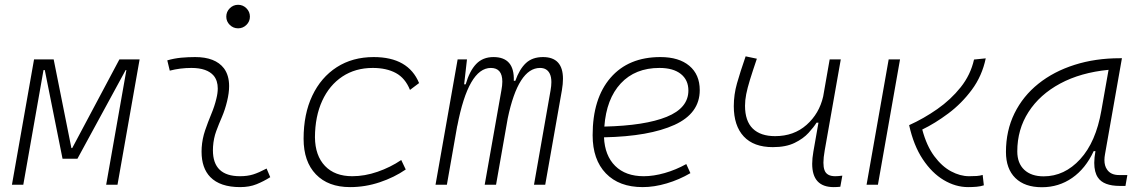

<svg xmlns="http://www.w3.org/2000/svg" viewBox="-20 -763 4728 793"><path d="M29.3 0 120.6 -517.6H201.7L274.9 -151.4H278.3L473.1 -517.6H556.6L465.3 0H418.5L502 -473.6H499L299.8 -107.4H238.3L165 -473.6H159.7L76.2 0Z M1081.1 -66.9 1096.2 -31.2Q1069.3 -14.2 1039.8 -2.2Q1010.3 9.8 971.7 9.8Q889.2 9.8 848.6 -31.7Q812.5 -68.8 812.5 -136.7Q812.5 -144.5 813 -153.3Q815.4 -189.9 827.1 -224.4Q838.9 -258.8 852.5 -291.5Q866.2 -324.2 873.5 -355Q879.4 -378.4 879.4 -397.5Q879.4 -429.7 862.8 -450.2Q835.4 -482.4 770.5 -482.4Q724.1 -482.4 681.2 -471.2L670.9 -513.7Q699.7 -522 728.5 -524.7Q757.3 -527.3 786.1 -527.3Q869.1 -527.3 904.8 -481Q926.3 -452.1 926.3 -407.2Q926.3 -379.4 918 -345.2Q909.7 -310.5 897 -280.8Q883.8 -250.5 873 -221.2Q862.3 -191.9 859.9 -157.7Q859.4 -149.9 859.4 -142.1Q859.4 -35.2 971.2 -35.2Q1002 -35.2 1025.4 -42.5Q1048.8 -49.8 1081.1 -66.9ZM963.4 -646Q943.4 -646 929 -660.2Q914.6 -674.3 914.6 -694.3Q914.6 -714.4 929 -728.8Q943.4 -743.2 963.4 -743.2Q983.4 -743.2 997.8 -728.8Q1012.2 -714.4 1012.2 -694.3Q1012.2 -674.3 997.8 -660.2Q983.4 -646 963.4 -646Z M1435.1 -35.2Q1486.3 -35.2 1539.3 -53.5Q1592.3 -71.8 1637.2 -102.1L1655.8 -63Q1608.4 -30.3 1548.6 -10.3Q1488.8 9.8 1425.8 9.8Q1335.4 9.8 1284.7 -43Q1233.9 -95.7 1233.9 -189.9Q1233.9 -292 1269.8 -367.7Q1305.7 -443.4 1370.8 -485.4Q1436 -527.3 1523.4 -527.3Q1666.5 -527.3 1710.9 -419.9L1673.3 -391.6Q1653.8 -440.4 1615 -461.4Q1576.2 -482.4 1519.5 -482.4Q1447.8 -482.4 1394 -446.8Q1340.3 -411.1 1310.8 -346.7Q1281.2 -282.2 1280.8 -195.8Q1281.7 -120.1 1322.3 -77.6Q1362.8 -35.2 1435.1 -35.2Z M1908.7 -517.6 1897 -414.6H1903.3Q1919.4 -470.2 1946.8 -498.8Q1974.1 -527.3 2018.1 -527.3Q2105.5 -527.3 2102.1 -429.2H2108.4Q2125.5 -477.5 2152.1 -502.4Q2178.7 -527.3 2222.7 -527.3Q2305.2 -527.3 2305.2 -437.5Q2305.2 -416.5 2300.8 -390.6L2231.9 0H2185.5L2253.9 -389.6Q2257.3 -408.7 2257.3 -423.8Q2257.3 -445.3 2250.5 -459Q2238.8 -482.4 2210.4 -482.4Q2120.6 -482.4 2077.1 -274.4L2028.8 0H1981.9L2050.8 -389.6Q2054.7 -410.2 2054.7 -425.8Q2054.7 -482.4 2007.3 -482.4Q1914.6 -482.4 1868.7 -242.7V-244.6L1825.7 0H1778.8L1870.1 -517.6Z M2638.7 -35.2Q2679.2 -35.2 2725.3 -48.3Q2771.5 -61.5 2814.5 -85.4L2831.5 -47.9Q2785.6 -21 2733.9 -5.6Q2682.1 9.8 2634.3 9.8Q2537.1 9.8 2482.4 -46.9Q2427.7 -103.5 2427.7 -204.6Q2427.7 -356.4 2501.7 -441.9Q2575.7 -527.3 2707.5 -527.3Q2784.2 -527.3 2827.1 -491.2Q2870.1 -455.1 2870.1 -390.6Q2870.1 -294.9 2765.9 -247.3Q2661.6 -199.7 2474.6 -195.8Q2478 -120.1 2521 -77.6Q2564 -35.2 2638.7 -35.2ZM2476.1 -240.2Q2644 -244.1 2733.6 -280.5Q2823.2 -316.9 2823.2 -389.2Q2823.2 -432.6 2792 -457.5Q2760.7 -482.4 2703.6 -482.4Q2603.5 -482.4 2543.9 -418.5Q2484.4 -354.5 2476.1 -240.2Z M3171.9 -155.3Q3092.8 -155.3 3051.8 -199.5Q3010.7 -243.7 3010.7 -324.7Q3010.7 -372.1 3023.9 -418.7Q3037.1 -465.3 3059.6 -530.3L3106 -520.5Q3088.4 -468.8 3077.6 -433.8Q3066.9 -398.9 3062 -374Q3057.1 -349.1 3057.1 -326.2Q3057.1 -263.2 3089.1 -231.9Q3121.1 -200.7 3181.2 -200.7Q3258.8 -200.7 3311.3 -247.3Q3363.8 -293.9 3379.9 -364.7L3406.7 -517.6H3452.6L3386.2 -141.6Q3380.9 -111.8 3380.9 -91.3Q3380.9 -72.3 3385.3 -60.5Q3394 -35.2 3429.7 -35.2Q3441.9 -35.2 3459 -37.6L3450.7 8.3Q3437 9.8 3423.3 9.8Q3334.5 9.8 3334.5 -86.4Q3334.5 -108.9 3339.4 -136.7L3360.4 -256.3H3352.5Q3341.3 -238.3 3319.6 -214.4Q3297.9 -190.4 3262 -172.9Q3226.1 -155.3 3171.9 -155.3Z M3978.5 9.8Q3926.8 9.8 3877.9 -19.3Q3829.1 -48.3 3791.3 -105.2Q3753.4 -162.1 3734.9 -246.1Q3795.4 -273.4 3851.3 -312.5Q3907.2 -351.6 3948 -402.8Q3988.8 -454.1 4002.9 -517.1L4051.3 -522Q4036.1 -449.2 3993.9 -392.3Q3951.7 -335.4 3896.7 -294.4Q3841.8 -253.4 3789.1 -228Q3807.1 -160.6 3838.6 -118.2Q3870.1 -75.7 3908 -55.4Q3945.8 -35.2 3982.4 -35.2Q4000 -35.2 4013.9 -36.1Q4027.8 -37.1 4038.6 -40.5L4043.5 2.4Q4030.3 6.8 4013.7 8.3Q3997.1 9.8 3978.5 9.8ZM3559.1 0 3650.4 -517.6H3697.3L3606 0Z M4283.2 10.3Q4212.4 10.3 4173.6 -27.8Q4134.8 -65.9 4134.8 -135.3Q4134.8 -223.1 4169.9 -294.7Q4205.1 -366.2 4268.6 -417Q4332 -467.8 4418 -495.1Q4503.9 -522.5 4605 -522.5H4613.8L4543.9 -126Q4541.5 -113.3 4541.5 -102.1Q4541.5 -78.1 4552.2 -63Q4567.4 -40 4602.1 -40H4636.2L4628.4 4.9H4605.5Q4537.6 4.9 4514.6 -29.8Q4499.5 -51.8 4499.5 -90.3Q4499.5 -111.8 4504.4 -138.7H4497.1Q4463.9 -66.9 4408.4 -28.3Q4353 10.3 4283.2 10.3ZM4290.5 -34.7Q4376.5 -34.7 4441.4 -105.5Q4506.3 -176.3 4528.8 -306.2L4558.6 -474.6Q4443.4 -463.4 4358.9 -418Q4274.4 -372.6 4228 -300.5Q4181.6 -228.5 4181.6 -137.7Q4181.6 -88.9 4210.4 -61.8Q4239.3 -34.7 4290.5 -34.7Z"/></svg>

Font: CaskaydiaCove NFP ExtraLight
Style: Italic
Weight: 200
Italic angle: -10°
Designer: Aaron Bell
Foundry: Saja Typeworks
Version: Version 2111.001; VTT 6.35;Nerd Fonts 3.1.1